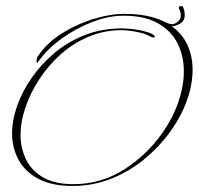

<svg xmlns="http://www.w3.org/2000/svg" viewBox="-20 -600 658 636"><path d="M220 16Q151 16 106.5 -8Q62 -32 41 -71.5Q20 -111 20 -159Q20 -201 36.5 -248.5Q53 -296 84.5 -341.5Q116 -387 160.5 -424.5Q205 -462 261.5 -484Q318 -506 384 -506Q403 -506 425 -503Q447 -500 465.5 -494.5Q484 -489 490 -483Q493 -480 493 -478Q493 -476 488 -476Q482 -476 474 -481Q461 -489 432.5 -494.5Q404 -500 383 -500Q324 -500 272.5 -478Q221 -456 180 -419Q139 -382 109.5 -336.5Q80 -291 64 -243.5Q48 -196 48 -154Q48 -109 66.5 -71.5Q85 -34 123.5 -12Q162 10 223 10Q315 10 391 -38.5Q467 -87 518 -160Q552 -208 570.5 -261.5Q589 -315 589 -364Q589 -415 568 -456.5Q547 -498 503 -523Q459 -548 389 -548Q339 -548 284 -526.5Q229 -505 182 -470.5Q135 -436 107 -396Q104 -392 103 -392Q101 -392 101 -397Q101 -407 104 -411Q131 -454 180 -486Q229 -518 286 -536Q343 -554 392 -554Q472 -554 522 -529Q572 -504 595 -462.5Q618 -421 618 -369Q618 -319 598.5 -265.5Q579 -212 542.5 -162Q506 -112 456.5 -71.5Q407 -31 347 -7.5Q287 16 220 16ZM547 -513Q538 -513 532 -516.5Q526 -520 527 -523Q529 -525 531 -525Q541 -520 551 -520Q559 -520 569 -528Q579 -536 579 -550Q579 -558 574 -568Q571 -574 573 -576.5Q575 -579 577 -580H580Q586 -580 587 -575Q590 -568 591 -562Q592 -556 592 -551Q592 -531 577 -522Q562 -513 547 -513Z"/></svg>

Font: Explora
Style: Regular
Weight: 400
Designer: Robert E. Leuschke
Foundry: Robert E. Leuschke
Version: Version 1.010